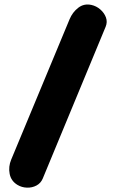

<svg xmlns="http://www.w3.org/2000/svg" viewBox="-20 -769 516 873"><path d="M59.6 71.8Q30.3 54.2 23.9 21.5Q17.6 -11.2 30.8 -43L296.4 -681.6Q309.6 -713.4 335.7 -733.6Q361.8 -753.9 395.5 -746.6Q418 -741.7 436 -726.1Q454.1 -710.4 461.7 -689.7Q469.2 -668.9 460.4 -647.5L174.3 43Q165.5 64 145.8 74.5Q126 85 102.5 84.2Q79.1 83.5 59.6 71.8Z"/></svg>

Font: Mikhak Black
Style: Regular
Weight: 900
Designer: Amin Abedi
Version: Version 3.3